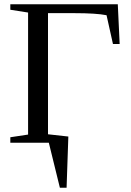

<svg xmlns="http://www.w3.org/2000/svg" viewBox="-20 -675 618 908"><path d="M545.9 -466.8H514.2L483.9 -603Q435.1 -612.8 331.1 -612.8H207V-40L303.2 -29.3L294.9 212.9H263.2L210.9 0H28.8V-25.9L112.8 -38.6V-615.7L28.8 -628.9V-654.8H537.1Z"/></svg>

Font: Tinos
Style: Regular
Weight: 400
Designer: Steve Matteson
Foundry: Monotype Imaging Inc.
Version: Version 1.23